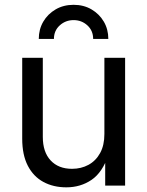

<svg xmlns="http://www.w3.org/2000/svg" viewBox="-20 -783 622 810"><path d="M259.8 7.3Q205.1 7.3 163.1 -15.4Q121.1 -38.1 97.4 -83.7Q73.7 -129.4 73.7 -198.2V-539.1H160.6V-205.6Q160.6 -141.6 193.6 -106.2Q226.6 -70.8 283.7 -70.8Q322.3 -70.8 353.3 -87.6Q384.3 -104.5 402.3 -137.2Q420.4 -169.9 420.4 -217.8V-539.1H507.8V0H423.8V-130.9H438Q412.6 -55.7 366.2 -24.2Q319.8 7.3 259.8 7.3ZM290.5 -762.7Q333 -762.7 366 -743.4Q398.9 -724.1 418 -691.7Q437 -659.2 437 -618.7H373Q373 -653.8 348.6 -676Q324.2 -698.2 290.5 -698.2Q256.8 -698.2 232.2 -676Q207.5 -653.8 207.5 -618.7H143.6Q143.6 -659.2 162.6 -691.7Q181.6 -724.1 214.8 -743.4Q248 -762.7 290.5 -762.7Z"/></svg>

Font: Inter 18pt
Style: Regular
Weight: 400
Designer: Rasmus Andersson
Foundry: rsms
Version: Version 4.001;git-66647c0bb